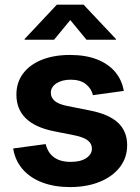

<svg xmlns="http://www.w3.org/2000/svg" viewBox="-20 -779 591 811"><path d="M275.9 11.2Q210 11.2 158.9 -8.1Q107.9 -27.3 75.9 -64Q43.9 -100.6 35.6 -151.9L172.9 -170.4Q182.1 -133.3 208.5 -114.3Q234.9 -95.2 278.8 -95.2Q320.3 -95.2 344.2 -111.1Q368.2 -127 368.2 -151.4Q368.2 -172.4 350.8 -185.8Q333.5 -199.2 298.8 -206.5L205.6 -225.1Q127.4 -241.2 88.4 -279.8Q49.3 -318.4 49.3 -379.4Q49.3 -430.7 77.4 -468.3Q105.5 -505.9 156.5 -526.4Q207.5 -546.9 275.9 -546.9Q341.3 -546.9 389.2 -528.3Q437 -509.8 466.1 -475.6Q495.1 -441.4 502.9 -395L372.6 -377Q365.7 -405.8 342 -424.1Q318.4 -442.4 278.8 -442.4Q242.2 -442.4 218.5 -427Q194.8 -411.6 194.8 -387.2Q194.8 -366.7 210.9 -352.8Q227.1 -338.9 263.7 -331.5L361.3 -312Q440.4 -296.4 478.8 -260.3Q517.1 -224.1 517.1 -166Q517.1 -112.8 486.3 -73Q455.6 -33.2 401.1 -11Q346.7 11.2 275.9 11.2ZM208.5 -611.3H84V-614.3L220.2 -759.3H333L469.7 -614.3V-611.3H345.2L276.9 -694.3Z"/></svg>

Font: Inter 18pt
Style: Bold
Weight: 700
Designer: Rasmus Andersson
Foundry: rsms
Version: Version 4.001;git-66647c0bb